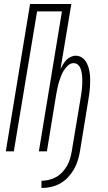

<svg xmlns="http://www.w3.org/2000/svg" viewBox="-20 -755 540 958"><path d="M187 183V147Q205 147 224 142.5Q243 138 260 128.5Q277 119 291 104Q305 89 314.5 72Q324 55 329.5 36.5Q335 18 338 0Q349 -66 360 -132Q371 -198 382 -264Q384 -277 386 -289.5Q388 -302 389 -314.5Q390 -327 390.5 -339.5Q391 -352 390.5 -364.5Q390 -377 388 -389Q386 -401 382 -412.5Q378 -424 369 -432Q360 -440 347 -440Q332 -440 319.5 -428.5Q307 -417 298.5 -403.5Q290 -390 284.5 -375.5Q279 -361 274.5 -346.5Q270 -332 267 -317Q264 -302 261 -287L214 0H174L289 -698H165L49 0H9L130 -735H336L282 -411Q288 -423 295 -434.5Q302 -446 311 -455.5Q320 -465 332.5 -471Q345 -477 358 -477Q374 -477 387.5 -468.5Q401 -460 409 -447Q417 -434 421.5 -419Q426 -404 428 -388Q430 -372 430 -356Q430 -340 429 -323.5Q428 -307 426 -290.5Q424 -274 421 -258L379 0Q375 23 368 46Q361 69 348.5 90.5Q336 112 318.5 130.5Q301 149 279 161Q257 173 233.5 178Q210 183 187 183Z"/></svg>

Font: Iosevka Curly XLtObl
Style: Regular
Weight: 200
Italic angle: -9°
Monospace: yes
Designer: Belleve Invis
Foundry: Belleve Invis
Version: Version 11.1.0; ttfautohint (v1.8.3)